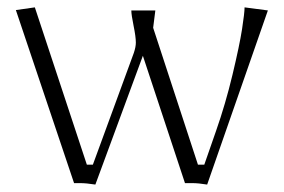

<svg xmlns="http://www.w3.org/2000/svg" viewBox="-20 -495 767 519"><path d="M22.9 -467.8 74.2 -475.1 214.8 -49.8H231L341.8 -352.1Q347.2 -368.2 347.2 -379.9Q347.2 -395.5 341.1 -425.3Q335 -455.1 335 -466.8H399.9L394 -419.9L515.1 -49.8H532.2L564 -141.1Q589.4 -213.4 608.4 -292.7Q627.4 -372.1 634.3 -416.3Q641.1 -460.4 641.1 -475.1L704.1 -466.8L540 3.9Q516.1 0 500 0H480L366.2 -344.2L237.8 3.9Q212.9 0 196.8 0H180.2Z"/></svg>

Font: Resagokr
Style: Light
Weight: 300
Designer: gluk
Foundry: gluk
Version: Version 0.95